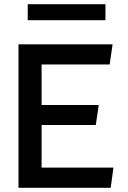

<svg xmlns="http://www.w3.org/2000/svg" viewBox="-20 -904 609 914"><path d="M482 -884H112V-808H482ZM178 -404V-597H502L516 -693H68V-10H507L520 -106H178V-309H436L450 -404Z"/></svg>

Font: Bluebird
Style: LiExt
Weight: 300
Designer: Jasper
Foundry: Cannot Into Space Fonts
Version: Version 0.98